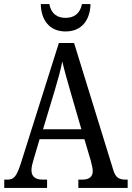

<svg xmlns="http://www.w3.org/2000/svg" viewBox="-20 -926 649 946"><path d="M303 -771C386 -771 424 -831 426 -906H384C374 -858 344 -838 303 -838C262 -838 232 -858 223 -906H181C182 -831 221 -771 303 -771ZM1 0H212V-41H190C152 -41 135 -58 135 -88C135 -103 141 -126 146 -142L175 -240H396L427 -135C432 -116 437 -95 437 -83C437 -56 420 -41 386 -41H366V0H609V-41H600C565 -41 549 -52 538 -89L345 -714H270L82 -119C61 -55 48 -41 16 -41H1ZM192 -289 251 -485C267 -538 279 -583 287 -623C296 -583 310 -535 327 -475L381 -289Z"/></svg>

Font: Noto Serif Devanagari Condensed
Style: Regular
Weight: 400
Width: 3
Designer: Universal Thirst, Indian Type Foundry and the Monotype Design Team
Foundry: Monotype Imaging Inc.
Version: Version 2.004